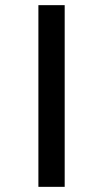

<svg xmlns="http://www.w3.org/2000/svg" viewBox="-20 -725 400 745"><path d="M129 0V-705H231V0Z"/></svg>

Font: Nunito Sans 7pt Expanded
Style: Regular
Weight: 400
Width: 7
Designer: Vernon Adams
Foundry: Vernon Adams
Version: Version 3.101;gftools[0.9.27]